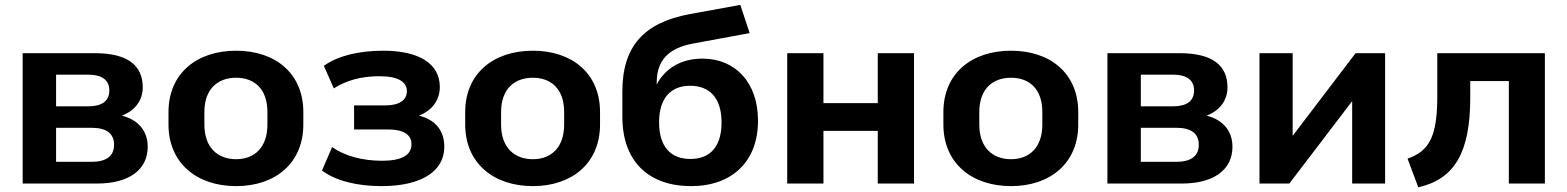

<svg xmlns="http://www.w3.org/2000/svg" viewBox="-20 -759 6482 794"><path d="M381.8 0C514.6 0 590.8 -57.6 590.8 -151.9C590.8 -216.3 553.2 -263.2 483.9 -280.8C537.1 -300.8 570.3 -342.8 570.3 -397.9C570.3 -487.3 509.8 -539.1 372.1 -539.1H73.7V0ZM211.9 -230.5H358.9C418.9 -230.5 451.7 -208 451.7 -160.2C451.7 -113.3 418.9 -89.8 358.9 -89.8H211.9ZM211.9 -450.2H345.2C402.3 -450.2 432.1 -427.7 432.1 -384.8C432.1 -341.8 402.3 -319.3 345.2 -319.3H211.9Z M956.5 10.7C1118.7 10.7 1234.4 -84.5 1234.4 -244.1V-295.4C1234.4 -455.6 1118.7 -549.3 956.5 -549.3C793.9 -549.3 676.8 -455.6 676.8 -295.4V-244.1C676.8 -84.5 793.9 10.7 956.5 10.7ZM956.5 -100.6C882.3 -100.6 825.2 -146.5 825.2 -244.1V-295.4C825.2 -393.1 882.3 -437.5 956.5 -437.5C1030.3 -437.5 1085.9 -393.1 1085.9 -295.4V-244.1C1085.9 -147 1030.3 -100.6 956.5 -100.6Z M1557.6 10.7C1723.6 10.7 1817.4 -51.3 1817.4 -151.9C1817.4 -219.7 1779.8 -264.2 1712.4 -280.8C1765.6 -301.3 1798.8 -343.8 1798.8 -399.4C1798.8 -495.6 1712.9 -549.3 1564.9 -549.3C1463.9 -549.3 1377.4 -528.3 1319.3 -486.8L1360.4 -393.6C1412.1 -426.3 1473.1 -443.8 1548.8 -443.8C1627 -443.8 1662.6 -420.4 1662.6 -381.8C1662.6 -343.8 1628.9 -323.2 1574.7 -323.2H1444.3V-223.6H1585.4C1648.9 -223.6 1681.6 -202.1 1681.6 -162.6C1681.6 -117.7 1642.1 -94.2 1559.6 -94.2C1478.5 -94.2 1404.3 -114.3 1353.5 -150.9L1311.5 -53.7C1368.2 -11.2 1457.5 10.7 1557.6 10.7Z M2183.6 10.7C2345.7 10.7 2461.4 -84.5 2461.4 -244.1V-295.4C2461.4 -455.6 2345.7 -549.3 2183.6 -549.3C2021 -549.3 1903.8 -455.6 1903.8 -295.4V-244.1C1903.8 -84.5 2021 10.7 2183.6 10.7ZM2183.6 -100.6C2109.4 -100.6 2052.2 -146.5 2052.2 -244.1V-295.4C2052.2 -393.1 2109.4 -437.5 2183.6 -437.5C2257.3 -437.5 2313 -393.1 2313 -295.4V-244.1C2313 -147 2257.3 -100.6 2183.6 -100.6Z M2837.9 10.7C3006.3 10.7 3114.7 -90.3 3114.7 -259.8C3114.7 -420.9 3018.1 -516.6 2884.8 -516.6C2797.9 -516.6 2731 -477.1 2695.8 -409.7V-418C2695.8 -507.3 2742.2 -560.1 2847.2 -579.1L3080.1 -622.1L3041.5 -738.8L2832.5 -700.7C2643.6 -665.5 2553.7 -568.4 2553.7 -380.4V-276.4C2553.7 -88.9 2665 10.7 2837.9 10.7ZM2835 -101.6C2754.4 -101.6 2705.6 -151.4 2705.6 -253.4C2705.6 -354 2754.9 -404.3 2833.5 -404.3C2915 -404.3 2963.9 -354 2963.9 -252.4C2963.9 -151.4 2915.5 -101.6 2835 -101.6Z M3385.3 0V-217.8H3609.9V0H3759.8V-539.1H3609.9V-332.5H3385.3V-539.1H3235.4V0Z M4161.1 10.7C4323.2 10.7 4439 -84.5 4439 -244.1V-295.4C4439 -455.6 4323.2 -549.3 4161.1 -549.3C3998.5 -549.3 3881.3 -455.6 3881.3 -295.4V-244.1C3881.3 -84.5 3998.5 10.7 4161.1 10.7ZM4161.1 -100.6C4086.9 -100.6 4029.8 -146.5 4029.8 -244.1V-295.4C4029.8 -393.1 4086.9 -437.5 4161.1 -437.5C4234.9 -437.5 4290.5 -393.1 4290.5 -295.4V-244.1C4290.5 -147 4234.9 -100.6 4161.1 -100.6Z M4867.7 0C5000.5 0 5076.7 -57.6 5076.7 -151.9C5076.7 -216.3 5039.1 -263.2 4969.7 -280.8C5022.9 -300.8 5056.2 -342.8 5056.2 -397.9C5056.2 -487.3 4995.6 -539.1 4857.9 -539.1H4559.6V0ZM4697.8 -230.5H4844.7C4904.8 -230.5 4937.5 -208 4937.5 -160.2C4937.5 -113.3 4904.8 -89.8 4844.7 -89.8H4697.8ZM4697.8 -450.2H4831.1C4888.2 -450.2 4918 -427.7 4918 -384.8C4918 -341.8 4888.2 -319.3 4831.1 -319.3H4697.8Z M5312 0 5571.8 -340.8V0H5708V-539.1H5585.9L5325.7 -197.3V-539.1H5188.5V0Z M5845.2 15.6C5995.1 -18.1 6060.1 -128.4 6060.1 -355.5V-423.8H6219.7V0H6368.7V-539.1H5923.8V-361.8C5923.8 -196.3 5892.1 -134.8 5800.8 -103Z"/></svg>

Font: Winston
Style: Bold
Weight: 700
Designer: Vernon Adams, Kim Jin-seong, David Berlow, Cristiano Sobral
Foundry: The Winston Project Authors
Version: Version 3.004